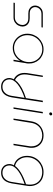

<svg xmlns="http://www.w3.org/2000/svg" viewBox="1188 -1902 930 3345"><g transform="rotate(90 1652.5 -229.0)"><path d="M26 0 30 -23H278Q323 -23 353.5 -43Q384 -63 399.5 -94Q415 -125 415 -157Q415 -197 386 -227.5Q357 -258 295 -258H216Q168 -258 137 -275Q106 -292 91 -319Q76 -346 76 -376Q76 -409 92.5 -440Q109 -471 140.5 -490.5Q172 -510 217 -510H459L455 -487H219Q182 -487 156 -470.5Q130 -454 116.5 -429Q103 -404 103 -377Q103 -340 130.5 -311Q158 -282 218 -282H294Q346 -282 378.5 -264.5Q411 -247 426.5 -218.5Q442 -190 442 -158Q442 -120 423 -83.5Q404 -47 368 -23.5Q332 0 281 0Z M814 13Q745 13 689 -21Q633 -55 600 -112.5Q567 -170 567 -239Q567 -299 588 -350.5Q609 -402 646.5 -440.5Q684 -479 733 -501Q782 -523 838 -523Q894 -523 940.5 -502.5Q987 -482 1020.5 -445Q1054 -408 1071.5 -359Q1089 -310 1086 -253Q1085 -240 1083 -227.5Q1081 -215 1078 -203L1046 0H1020L1040 -115H1039Q1002 -57 945 -22Q888 13 814 13ZM814 -9Q881 -9 935 -42Q989 -75 1023 -131Q1057 -187 1061 -255Q1065 -326 1036 -381.5Q1007 -437 955.5 -469Q904 -501 838 -501Q771 -501 715 -466.5Q659 -432 625.5 -373Q592 -314 592 -240Q592 -176 621.5 -123.5Q651 -71 701 -40Q751 -9 814 -9Z M1491 216Q1440 216 1406 195.5Q1372 175 1355 142Q1338 109 1338 74Q1338 44 1354 7Q1370 -30 1409.5 -69Q1449 -108 1518.5 -146.5Q1588 -185 1696 -219L1687 -193Q1536 -142 1449.5 -73.5Q1363 -5 1363 72Q1363 124 1396.5 158.5Q1430 193 1491 193Q1555 193 1596.5 149.5Q1638 106 1649 35L1734 -510H1760L1676 28Q1667 86 1643 128.5Q1619 171 1581 193.5Q1543 216 1491 216ZM1366 -3Q1311 -26 1280.5 -75Q1250 -124 1250 -190Q1250 -200 1251 -213.5Q1252 -227 1253 -237L1297 -510H1321L1279 -239Q1278 -229 1277 -216Q1276 -203 1276 -193Q1276 -131 1304 -87Q1332 -43 1381 -23Z M1850 0 1930 -510H1955L1875 0ZM1962 -622Q1951 -622 1944 -629.5Q1937 -637 1937 -648Q1937 -654 1940.5 -660Q1944 -666 1951 -670Q1958 -674 1966 -674Q1976 -674 1983 -667.5Q1990 -661 1990 -651Q1990 -641 1985 -634.5Q1980 -628 1973.5 -625Q1967 -622 1962 -622Z M2045 0 2093 -308Q2105 -382 2142.5 -429.5Q2180 -477 2231.5 -500Q2283 -523 2337 -523Q2404 -523 2453 -496Q2502 -469 2528.5 -422Q2555 -375 2555 -315Q2555 -305 2554.5 -294.5Q2554 -284 2552 -273L2509 0H2484L2526 -271Q2528 -282 2528.5 -292Q2529 -302 2529 -312Q2529 -395 2477.5 -447.5Q2426 -500 2336 -500Q2288 -500 2242 -480Q2196 -460 2163 -416.5Q2130 -373 2119 -304L2070 0Z M2990 216Q2939 216 2905 195.5Q2871 175 2854 142Q2837 109 2837 74Q2837 53 2843 31Q2849 9 2860 -7Q2815 -16 2777.5 -46.5Q2740 -77 2717.5 -126Q2695 -175 2695 -236Q2695 -297 2717 -349.5Q2739 -402 2778 -441Q2817 -480 2868 -501.5Q2919 -523 2976 -523Q3057 -523 3111.5 -490Q3166 -457 3193.5 -402.5Q3221 -348 3221 -285Q3221 -274 3220 -262.5Q3219 -251 3217 -239L3175 28Q3166 86 3142 128.5Q3118 171 3080 193.5Q3042 216 2990 216ZM2990 193Q3054 193 3096 149.5Q3138 106 3149 35L3185 -192Q3170 -187 3133 -173.5Q3096 -160 3050 -137.5Q3004 -115 2961 -84Q2918 -53 2890 -14Q2862 25 2862 72Q2862 124 2896 158.5Q2930 193 2990 193ZM2871 -27Q2908 -79 2986.5 -127.5Q3065 -176 3189 -218L3192 -238Q3194 -251 3195 -263Q3196 -275 3196 -287Q3196 -353 3168.5 -400.5Q3141 -448 3091.5 -474Q3042 -500 2976 -500Q2902 -500 2844 -463.5Q2786 -427 2752.5 -367Q2719 -307 2719 -236Q2719 -180 2739.5 -135.5Q2760 -91 2794.5 -62.5Q2829 -34 2871 -27Z"/></g></svg>

Font: MuseoModerno Thin
Style: Italic
Weight: 100
Italic angle: -9°
Designer: Pablo Cosgaya, Héctor Gatti, Marcela Romero, and the Authors of The MuseoModerno Project.
Foundry: Omnibus-Type Team
Version: Version 1.003